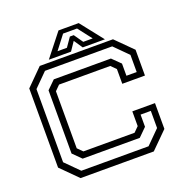

<svg xmlns="http://www.w3.org/2000/svg" viewBox="-149 -992 1081 1126"><g transform="rotate(-20 392.0 -429.0)"><path d="M163 0 60 -103V-597L163 -700H620L723.5 -597V-436H582V-528L551.5 -558.5H232L201.5 -528V-172L232 -141.5H551.5L582 -172V-264H723.5V-103L620 0ZM182 -39H601.5L685 -122.5V-229.5H621V-153.5L570 -103H213.5L162.5 -153.5V-548L213.5 -598H570L621 -548V-472H685V-579L601.5 -662.5H182L98.5 -579V-122.5ZM337.5 -858H463.5L575.5 -716H437L400.5 -770L364 -716H225.5ZM356.5 -831.5 290.5 -745.5H349L388 -801.5H412L451 -745.5H510L443.5 -831.5Z"/></g></svg>

Font: Tourney Expanded
Style: Regular
Weight: 400
Width: 7
Designer: Tyler Finck
Foundry: Etcetera Type Co
Version: Version 1.010; ttfautohint (v1.8.3)